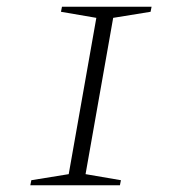

<svg xmlns="http://www.w3.org/2000/svg" viewBox="-20 -550 540 570"><path d="M70 0 73 -15 184 -33 266 -497 161 -515 164 -530H430L427 -515L316 -497L234 -33L339 -15L336 0Z"/></svg>

Font: Spectral SC ExtraLight
Style: Italic
Weight: 275
Italic angle: -10°
Designer: Jean-Baptiste Levee
Foundry: Production Type
Version: Version 2.001